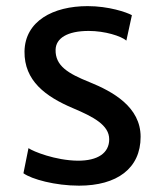

<svg xmlns="http://www.w3.org/2000/svg" viewBox="-20 -584 517 612"><path d="M54.7 -31.7C81.1 -12.7 155.8 7.8 231.9 7.8C352.5 7.8 428.2 -46.9 428.2 -147.9C428.2 -243.2 339.8 -292 265.1 -322.3C197.3 -349.6 155.8 -374 157.2 -425.8C158.2 -461.9 194.3 -485.4 262.7 -485.4C314.5 -485.4 365.7 -469.2 382.8 -454.6L400.4 -535.6C383.8 -544.9 326.7 -564.5 259.3 -564.5C148.9 -564.5 59.6 -516.6 58.1 -419.9C57.1 -326.7 124.5 -276.4 213.4 -238.8C276.9 -211.9 328.1 -185.5 328.1 -140.1C328.1 -96.7 292.5 -71.3 227.1 -71.8C156.2 -72.8 85.9 -101.1 70.8 -111.8Z"/></svg>

Font: Merriweather Sans
Style: Regular
Weight: 400
Designer: Eben Sorkin ( eben@eyebytes.com )
Foundry: Eben Sorkin
Version: Version 1.003